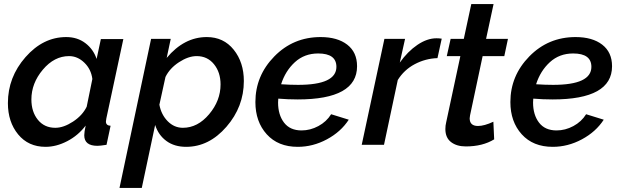

<svg xmlns="http://www.w3.org/2000/svg" viewBox="-20 -715 3065 948"><path d="M19 -206Q19 -334 106 -433Q193 -532 307 -532Q362 -532 401.5 -502Q441 -472 457 -424L478 -522H589L505 -130Q503 -118 503 -115Q503 -95 526 -94L506 0Q474 5 461 5Q396 5 396 -47Q396 -63 403 -95Q366 -46 312 -18Q258 10 205 10Q120 10 69.5 -51.5Q19 -113 19 -206ZM408 -188 436 -325Q430 -373 396.5 -405.5Q363 -438 321 -438Q248 -438 191.5 -371Q135 -304 135 -224Q135 -163 167 -123.5Q199 -84 253 -84Q294 -84 340.5 -114.5Q387 -145 408 -188Z M726 -523H823L803 -429Q889 -532 1001 -532Q1084 -532 1134 -469.5Q1184 -407 1184 -315Q1184 -188 1098 -89Q1012 10 899 10Q841 10 801.5 -19Q762 -48 746 -98L680 213H570ZM1069 -298Q1069 -358 1036.5 -398Q1004 -438 951 -438Q910 -438 864 -408Q818 -378 797 -335L767 -198Q776 -149 808 -116.5Q840 -84 883 -84Q956 -84 1012.5 -151Q1069 -218 1069 -298Z M1450 -224Q1401 -224 1354 -228Q1353 -221 1353 -209Q1353 -148 1382.5 -109.5Q1412 -71 1469 -71Q1512 -71 1552 -92.5Q1592 -114 1615 -151L1702 -124Q1663 -64 1594 -27Q1525 10 1450 10Q1353 10 1297 -52Q1241 -114 1241 -211Q1241 -341 1334.5 -436.5Q1428 -532 1563 -532Q1646 -532 1694.5 -494.5Q1743 -457 1743 -388Q1743 -224 1450 -224ZM1551 -451Q1483 -451 1436 -408Q1389 -365 1368 -299Q1413 -296 1452 -296Q1641 -296 1641 -385Q1641 -451 1551 -451Z M1878 -523H1980L1954 -406Q1993 -461 2041 -493.5Q2089 -526 2135 -526Q2149 -526 2161 -524L2140 -428Q2080 -426 2027.5 -398Q1975 -370 1944 -320L1876 0H1766Z M2179 -78Q2179 -95 2183 -111L2253 -438H2186L2205 -523H2270L2307 -695H2417L2380 -523H2488L2470 -438H2363L2301 -146Q2299 -136 2299 -131Q2299 -93 2340 -93Q2371 -93 2416 -114L2420 -27Q2363 8 2280 8Q2235 8 2207 -13.5Q2179 -35 2179 -78Z M2709 -224Q2660 -224 2613 -228Q2612 -221 2612 -209Q2612 -148 2641.5 -109.5Q2671 -71 2728 -71Q2771 -71 2811 -92.5Q2851 -114 2874 -151L2961 -124Q2922 -64 2853 -27Q2784 10 2709 10Q2612 10 2556 -52Q2500 -114 2500 -211Q2500 -341 2593.5 -436.5Q2687 -532 2822 -532Q2905 -532 2953.5 -494.5Q3002 -457 3002 -388Q3002 -224 2709 -224ZM2810 -451Q2742 -451 2695 -408Q2648 -365 2627 -299Q2672 -296 2711 -296Q2900 -296 2900 -385Q2900 -451 2810 -451Z"/></svg>

Font: Raleway-v4020 SemiBold
Style: Italic
Weight: 600
Italic angle: -12°
Designer: Matt McInerney, Pablo Impallari, Rodrigo Fuenzalida
Foundry: Matt McInerney, Pablo Impallari, Rodrigo Fuenzalida
Version: Version 4.020;PS 004.020;hotconv 1.0.88;makeotf.lib2.5.64775